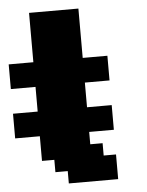

<svg xmlns="http://www.w3.org/2000/svg" viewBox="-59 -922 742 969"><g transform="rotate(-5 312.5 -437.5)"><path d="M250 0H500V-125H437.5V-187.5H375V-250H500V-375H375V-500H500V-625H375V-875H125V-625H0V-500H125V-375H0V-250H125V-125H187.5V-62.5H250Z"/></g></svg>

Font: Faithful 32x
Style: Bold
Weight: 400
Foundry: Faithful Resource Pack
Version: Version 1.0; January 27, 2023